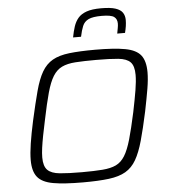

<svg xmlns="http://www.w3.org/2000/svg" viewBox="-60 -969 907 1031"><g transform="rotate(-5 393.0 -453.5)"><path d="M346 8Q244 8 185 -2.5Q126 -13 101 -44Q76 -75 76 -135Q76 -172 84 -224Q92 -276 107 -345Q128 -439 145 -502.5Q162 -566 184.5 -604.5Q207 -643 242 -663Q277 -683 332.5 -689.5Q388 -696 472 -696Q575 -696 634 -685Q693 -674 717.5 -643Q742 -612 742 -551Q742 -513 733.5 -462.5Q725 -412 711 -343Q691 -250 673.5 -187.5Q656 -125 633.5 -86Q611 -47 576 -26.5Q541 -6 485.5 1Q430 8 346 8ZM345 -47Q411 -47 455.5 -50.5Q500 -54 528.5 -67.5Q557 -81 576.5 -112.5Q596 -144 612 -200Q628 -256 647 -344Q661 -412 669 -460.5Q677 -509 677 -543Q677 -591 657 -611.5Q637 -632 592 -636.5Q547 -641 472 -641Q406 -641 361.5 -638Q317 -635 288 -621Q259 -607 239.5 -575.5Q220 -544 204.5 -488Q189 -432 171 -344Q161 -298 154 -261.5Q147 -225 143 -196Q139 -167 139 -144Q139 -97 159.5 -76.5Q180 -56 225.5 -51.5Q271 -47 345 -47ZM360 -772Q366 -804 374.5 -830Q383 -856 399 -875Q415 -894 444.5 -904.5Q474 -915 523 -915Q574 -915 601 -906Q628 -897 639 -880.5Q650 -864 650 -841Q650 -825 647.5 -808Q645 -791 640 -772H598Q601 -788 603.5 -801.5Q606 -815 606 -826Q606 -850 589.5 -862Q573 -874 523 -874Q475 -874 452 -863Q429 -852 419.5 -829Q410 -806 403 -772Z"/></g></svg>

Font: Saira SemiExpanded Light
Style: Italic
Weight: 300
Width: 6
Italic angle: -12°
Designer: Hector Gatti with collaboration of the Omnibus-Type team
Foundry: Omnibus-Type
Version: Version 1.101